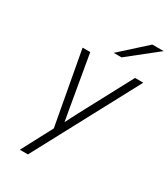

<svg xmlns="http://www.w3.org/2000/svg" viewBox="-222 -834 990 1130"><g transform="rotate(30 273.0 -269.0)"><path d="M103.5 194 214 -14.5 123 -511H175L235.5 -160.5Q239 -140.5 242.8 -119.5Q246.5 -98.5 250 -78Q260 -98 271 -119Q282 -140 292.5 -160.5L479.5 -511H535.5L158.5 194ZM297 -576 469.5 -732H546.5L350 -576Z"/></g></svg>

Font: Overpass ExtraLight
Style: Italic
Weight: 250
Italic angle: -10°
Designer: Delve Withrington, Dave Bailey, Thomas Jockin
Foundry: Delve Fonts LLC
Version: Version 4.000